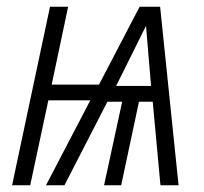

<svg xmlns="http://www.w3.org/2000/svg" viewBox="-20 -552 607 572"><path d="M326 -296H430L415 -475ZM16 0 129 -532H183L134 -300H275L396 -532H457L512 0H458L435 -249H394L341 0H290L344 -249H300L172 0H117L249 -253H124L70 0Z"/></svg>

Font: Noto Sans Display SemiCondensed Light
Style: Italic
Weight: 300
Width: 4
Italic angle: -12°
Designer: Monotype Design Team
Foundry: Monotype Imaging Inc.
Version: Version 1.900